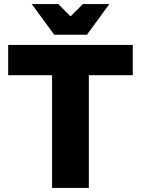

<svg xmlns="http://www.w3.org/2000/svg" viewBox="-20 -920 690 940"><path d="M235 0V-551.7H20V-700H630V-551.7H415V0ZM245.5 -750 135.5 -900H265.2L325.5 -840L385.5 -900H515.2L405.7 -750Z"/></svg>

Font: Golos Text
Style: Regular
Weight: 400
Designer: A.Korolkova, Vitaly Kuzmin
Foundry: ParaType Ltd
Version: Version 2.004